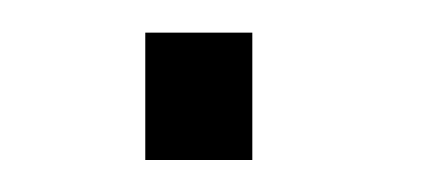

<svg xmlns="http://www.w3.org/2000/svg" viewBox="-20 -100 268 120"><path d="M137.7 -79.6V0H70.8V-79.6Z"/></svg>

Font: Battambang Light
Style: Regular
Weight: 300
Designer: Danh Hong
Version: Version 8.002; ttfautohint (v1.8.3)